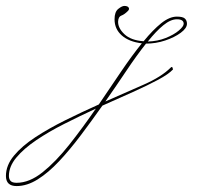

<svg xmlns="http://www.w3.org/2000/svg" viewBox="-315 -324 685 647"><path d="M104 -304Q115 -304 118.5 -298.5Q122 -293 116 -287Q104 -275 94 -271.5Q84 -268 83 -252Q82 -230 104 -209Q126 -188 169 -185Q200 -223 228 -245.5Q256 -268 281 -268Q301 -268 308 -261.5Q315 -255 315 -244Q315 -229 294 -213.5Q273 -198 241.5 -187.5Q210 -177 177 -177Q146 -138 111.5 -86.5Q77 -35 40 18Q108 -12 168.5 -38.5Q229 -65 260 -96Q265 -101 266.5 -95.5Q268 -90 268 -90Q253 -74 217.5 -55Q182 -36 133 -14Q84 8 30 32Q-6 83 -42.5 131.5Q-79 180 -115.5 219Q-152 258 -188 280.5Q-224 303 -259 303Q-295 303 -295 269Q-295 233 -268 200.5Q-241 168 -196 138.5Q-151 109 -95.5 81.5Q-40 54 18 28Q56 -28 92.5 -82Q129 -136 163 -178Q120 -183 95.5 -204.5Q71 -226 71 -259Q71 -284 83.5 -294Q96 -304 104 -304ZM183 -184Q216 -185 243.5 -196Q271 -207 287.5 -221Q304 -235 304 -244Q304 -259 281 -259Q260 -259 235.5 -239Q211 -219 183 -184ZM-259 292Q-216 292 -171.5 256.5Q-127 221 -81.5 163.5Q-36 106 8 42Q-46 67 -98.5 93.5Q-151 120 -193 148.5Q-235 177 -260 207Q-285 237 -285 269Q-285 279 -279.5 285.5Q-274 292 -259 292Z"/></svg>

Font: Kapakana Light
Style: Regular
Weight: 300
Designer: Kyosuke Nagai
Version: Version 1.000